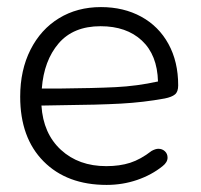

<svg xmlns="http://www.w3.org/2000/svg" viewBox="-20 -514 567 542"><path d="M37 -241Q37 -316 66 -373.5Q95 -431 146.5 -462.5Q198 -494 265 -494Q329 -494 378.5 -467Q428 -440 455.5 -390Q483 -340 483 -273Q483 -255 474 -247.5Q465 -240 445 -236Q385 -225 321 -221.5Q257 -218 153 -217L97 -216Q102 -137 152 -91Q202 -45 280 -45Q318 -45 347.5 -54.5Q377 -64 408 -88Q419 -94 427 -94Q438 -94 445.5 -87Q453 -80 453 -69Q453 -56 439 -45Q408 -20 367 -6Q326 8 281 8Q169 8 103 -58.5Q37 -125 37 -241ZM144 -264Q246 -265 306.5 -268Q367 -271 426 -284Q424 -359 380.5 -399.5Q337 -440 264 -440Q187 -440 145.5 -391.5Q104 -343 98 -264Z"/></svg>

Font: SN Pro Light
Style: Regular
Weight: 300
Designer: Tobias Whetton
Foundry: Supernotes
Version: Version 1.002